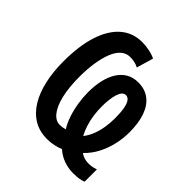

<svg xmlns="http://www.w3.org/2000/svg" viewBox="-208 -861 1038 1038"><g transform="rotate(45 311.0 -342.0)"><path d="M578 -331Q578 -285 567.5 -238.5Q557 -192 535.5 -150Q514 -108 479 -74Q487 -68 497.5 -63.5Q508 -59 519 -57Q530 -55 540 -55Q554 -55 568 -57.5Q582 -60 595 -65V29Q589 32 577 35Q565 38 550 39.5Q535 41 521 41Q481 41 446.5 28.5Q412 16 384 -9Q366 -1 340.5 4.5Q315 10 289 10Q229 10 185 -17Q141 -44 112 -92.5Q83 -141 68.5 -206.5Q54 -272 54 -350Q54 -469 81 -552.5Q108 -636 159 -680.5Q210 -725 282 -725Q309 -725 338 -719Q367 -713 386 -703L358 -607Q343 -615 326.5 -618.5Q310 -622 293 -622Q263 -622 240.5 -602Q218 -582 203.5 -545Q189 -508 181.5 -459Q174 -410 174 -353Q174 -271 188 -212.5Q202 -154 227 -123Q252 -92 284 -93Q295 -93 305 -95Q315 -97 323 -99Q304 -129 291.5 -167Q279 -205 272.5 -246.5Q266 -288 266 -326Q266 -376 275.5 -418Q285 -460 304.5 -491Q324 -522 353 -539Q382 -556 421 -556Q472 -556 507 -529.5Q542 -503 560 -453Q578 -403 578 -331ZM469 -329Q469 -372 464 -401Q459 -430 448.5 -445Q438 -460 422 -460Q409 -460 399.5 -449Q390 -438 384.5 -419.5Q379 -401 376 -377Q373 -353 373 -326Q373 -291 377.5 -258.5Q382 -226 391.5 -196Q401 -166 415 -140Q434 -164 446 -194.5Q458 -225 463.5 -259.5Q469 -294 469 -329Z"/></g></svg>

Font: Noto Sans Display ExtraCondensed SemiBold
Style: Regular
Weight: 600
Width: 2
Designer: Monotype Design Team
Foundry: Monotype Imaging Inc.
Version: Version 2.003